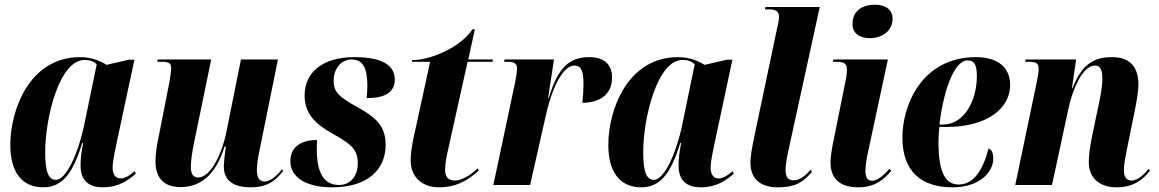

<svg xmlns="http://www.w3.org/2000/svg" viewBox="-20 -790 4949 820"><path d="M165 10C245 10 291 -48 331 -179H335C329 -145 324 -119 324 -83C324 -19 359 10 419 10C490 10 530 -23 560 -48L555 -59C537 -43 516 -28 495 -28C474 -28 461 -44 461 -74C461 -104 474 -159 479 -184L554 -535H531L435 -513C410 -529 371 -546 322 -546C105 -546 24 -319 24 -171C24 -61 69 10 165 10ZM219 -22C188 -22 173 -53 173 -141C173 -285 233 -534 341 -534C360 -534 379 -530 393 -515L341 -263C315 -136 263 -22 219 -22Z M1051 10C1125 10 1159 -21 1189 -60L1184 -67C1163 -39 1135 -15 1109 -15C1088 -15 1077 -31 1077 -64C1077 -84 1081 -114 1088 -146L1167 -536H1009L948 -232C928 -129 878 -32 826 -32C806 -32 795 -45 795 -78C795 -98 800 -139 808 -177L882 -536H653L652 -526H672C706 -526 711 -517 711 -498C711 -486 708 -469 703 -437L659 -213C651 -179 644 -133 644 -102C644 -42 669 9 751 9C833 9 900 -38 939 -164H945C942 -152 936 -97 936 -78C936 -33 960 10 1051 10Z M1399 10C1554 10 1627 -69 1627 -171C1627 -248 1591 -286 1504 -334C1429 -375 1405 -397 1405 -444C1405 -500 1439 -536 1481 -536C1530 -536 1548 -500 1549 -426C1549 -410 1548 -392 1546 -371C1620 -371 1666 -393 1666 -450C1666 -501 1629 -546 1494 -546C1356 -546 1281 -480 1281 -382C1281 -305 1326 -260 1404 -217C1483 -174 1508 -148 1508 -93C1508 -38 1477 0 1428 0C1372 0 1333 -39 1333 -151C1333 -163 1333 -177 1334 -192C1266 -192 1220 -163 1220 -101C1220 -32 1289 10 1399 10Z M1854 10C1933 10 1982 -23 2025 -62L2020 -71C1991 -42 1951 -19 1923 -19C1893 -19 1881 -36 1881 -65C1881 -88 1885 -112 1892 -143L1977 -526H2083L2085 -536H1980L2008 -665H1998C1943 -583 1813 -533 1740 -533L1739 -526H1817L1744 -191C1738 -161 1734 -130 1734 -105C1734 -30 1787 10 1854 10Z M2181 -443 2087 0H2244L2310 -292C2342 -437 2392 -510 2432 -510C2456 -510 2472 -498 2472 -434C2472 -413 2471 -386 2467 -351C2537 -351 2594 -383 2594 -459C2594 -515 2560 -546 2496 -546C2415 -546 2363 -505 2324 -372H2321L2346 -536H2135L2133 -526H2151C2180 -526 2188 -515 2188 -498C2188 -480 2185 -463 2181 -443Z M2719 10C2799 10 2845 -48 2885 -179H2889C2883 -145 2878 -119 2878 -83C2878 -19 2913 10 2973 10C3044 10 3084 -23 3114 -48L3109 -59C3091 -43 3070 -28 3049 -28C3028 -28 3015 -44 3015 -74C3015 -104 3028 -159 3033 -184L3108 -535H3085L2989 -513C2964 -529 2925 -546 2876 -546C2659 -546 2578 -319 2578 -171C2578 -61 2623 10 2719 10ZM2773 -22C2742 -22 2727 -53 2727 -141C2727 -285 2787 -534 2895 -534C2914 -534 2933 -530 2947 -515L2895 -263C2869 -136 2817 -22 2773 -22Z M3303 10C3385 10 3415 -19 3448 -56L3442 -65C3420 -41 3398 -20 3370 -20C3345 -20 3336 -33 3335 -63C3335 -81 3339 -112 3348 -151L3481 -760H3249L3247 -750H3264C3302 -750 3307 -735 3307 -716C3307 -705 3303 -686 3299 -670L3203 -214C3191 -155 3185 -123 3185 -96C3185 -26 3227 10 3303 10Z M3694 -627C3744 -627 3792 -655 3792 -710C3792 -754 3755 -770 3716 -770C3668 -770 3621 -748 3621 -687C3621 -646 3654 -627 3694 -627ZM3645 10C3716 10 3754 -22 3786 -60L3779 -69C3758 -46 3729 -18 3705 -18C3683 -18 3677 -35 3676 -58C3676 -81 3680 -110 3689 -149L3772 -536H3539L3537 -526H3550C3588 -526 3597 -517 3597 -493C3597 -475 3594 -455 3589 -434L3544 -210C3531 -150 3527 -118 3527 -96C3527 -25 3570 10 3645 10Z M4048 10C4166 10 4222 -57 4222 -112C4222 -141 4213 -152 4202 -156C4178 -65 4140 -2 4074 -2C4020 -2 3988 -49 3988 -185C3988 -196 3990 -236 3992 -248H4026C4181 -248 4294 -317 4294 -428C4294 -502 4241 -546 4148 -546C3919 -546 3834 -343 3834 -203C3834 -56 3916 10 4048 10ZM4007 -258H3992C4014 -432 4063 -532 4112 -532C4141 -532 4152 -514 4152 -464C4152 -364 4100 -258 4007 -258Z M4749 10C4821 10 4862 -23 4891 -61L4886 -69C4869 -50 4844 -19 4812 -19C4792 -19 4780 -34 4780 -63C4780 -91 4787 -121 4794 -158L4826 -315C4833 -351 4842 -397 4842 -431C4842 -493 4814 -546 4731 -546C4649 -546 4601 -515 4560 -413H4558L4576 -536H4360L4359 -526H4377C4411 -526 4416 -514 4416 -495C4416 -482 4412 -462 4409 -445L4316 0H4473L4544 -330C4562 -412 4604 -510 4657 -510C4686 -510 4688 -477 4688 -452C4688 -419 4678 -367 4672 -342L4643 -203C4634 -158 4630 -124 4630 -98C4630 -31 4674 10 4749 10Z"/></svg>

Font: Noto Serif Display Condensed ExtraBold
Style: Italic
Weight: 800
Width: 3
Italic angle: -12°
Designer: Monotype Design Team
Foundry: Monotype Imaging Inc.
Version: Version 2.009